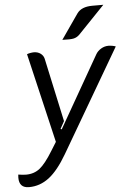

<svg xmlns="http://www.w3.org/2000/svg" viewBox="-76 -775 705 1028"><g transform="rotate(-5 276.0 -261.0)"><path d="M-15 153Q-15 142 -14 136Q12 140 28 140Q71 140 102 115.5Q133 91 174 24L202 -21L89 -502Q96 -505 107 -507Q118 -509 126 -509Q147 -509 162 -498Q177 -487 181 -470L255 -128L233 -88L239 -85L459 -470Q469 -487 487.5 -498Q506 -509 527 -509Q536 -509 547.5 -507Q559 -505 566 -502L244 49Q195 133 146 170.5Q97 208 38 208Q-15 208 -15 153ZM377 -696Q401 -730 460 -730H519L377 -582Q363 -568 345.5 -564Q328 -560 284 -562Z"/></g></svg>

Font: K2D
Style: Italic
Weight: 400
Italic angle: -10°
Designer: Katatrad Aksorn Co.,Ltd.
Foundry: Cadson Demak Co.,Ltd.
Version: Version 1.000; ttfautohint (v1.6)